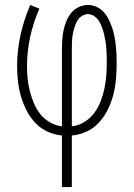

<svg xmlns="http://www.w3.org/2000/svg" viewBox="-20 -540 540 775"><path d="M230 215V7Q199 4 171 -9Q143 -22 122 -44.5Q101 -67 87 -94.5Q73 -122 64.5 -151.5Q56 -181 52.5 -211.5Q49 -242 49 -273Q49 -337 63 -399.5Q77 -462 102 -520L139 -505Q115 -451 102 -392Q89 -333 89 -273Q89 -248 91.5 -222.5Q94 -197 100.5 -172Q107 -147 117 -123Q127 -99 143 -79Q159 -59 182 -46Q205 -33 230 -30V-343Q230 -362 231.5 -381.5Q233 -401 237 -419.5Q241 -438 248.5 -456Q256 -474 268 -488.5Q280 -503 298 -511.5Q316 -520 335 -520Q353 -520 369.5 -512.5Q386 -505 398 -492Q410 -479 418 -463Q426 -447 432 -430Q438 -413 441.5 -395.5Q445 -378 447 -360.5Q449 -343 450 -325Q451 -307 451 -290Q451 -258 448.5 -225.5Q446 -193 438.5 -162Q431 -131 417 -101.5Q403 -72 382 -48Q361 -24 331.5 -10Q302 4 270 7V215ZM270 -30Q297 -33 320.5 -47.5Q344 -62 360 -83.5Q376 -105 386 -130.5Q396 -156 401.5 -182.5Q407 -209 409 -236Q411 -263 411 -291Q411 -305 410.5 -319Q410 -333 409 -347Q408 -361 405.5 -375Q403 -389 400 -402.5Q397 -416 392 -429Q387 -442 380 -454Q373 -466 361 -474.5Q349 -483 335 -483Q321 -483 309 -474.5Q297 -466 290.5 -453.5Q284 -441 280 -427.5Q276 -414 273.5 -400Q271 -386 270.5 -371.5Q270 -357 270 -343Z"/></svg>

Font: Iosevka Extralight
Style: Regular
Weight: 200
Monospace: yes
Designer: Belleve Invis
Foundry: Belleve Invis
Version: Version 32.0.1; ttfautohint (v1.8.4)